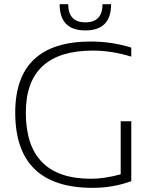

<svg xmlns="http://www.w3.org/2000/svg" viewBox="-20 -904 726 929"><path d="M615.2 -27.3Q525.9 4.9 428.2 4.9Q53.7 4.9 53.7 -358.9Q53.7 -703.1 419.9 -703.1Q520 -703.1 615.2 -673.8V-629.9Q520 -659.2 429.7 -659.2Q105 -659.2 105 -358.9Q105 -39.1 420.4 -39.1Q484.9 -39.1 564 -60.5V-317.4H615.2ZM268.6 -883.8H310.1Q310.1 -795.9 393.1 -795.9Q476.1 -795.9 476.1 -883.8H517.6Q517.6 -756.8 393.1 -756.8Q268.6 -756.8 268.6 -883.8Z"/></svg>

Font: Sansation Light
Style: Light
Weight: 300
Designer: Bernd Montag
Version: Version 1.301